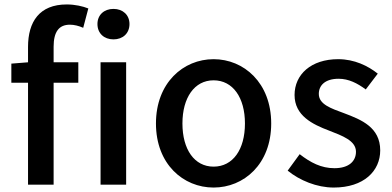

<svg xmlns="http://www.w3.org/2000/svg" viewBox="-20 -830 1764 863"><path d="M106 0H221V-458H332V-550H221V-620C221 -687 245 -719 294 -719C313 -719 334 -714 354 -705L377 -792C352 -802 317 -810 280 -810C157 -810 106 -732 106 -619V-550L31 -544V-458H106ZM432 0H547V-550H432ZM490 -653C532 -653 562 -680 562 -722C562 -763 532 -790 490 -790C448 -790 418 -763 418 -722C418 -680 448 -653 490 -653Z M940 13C1076 13 1199 -92 1199 -275C1199 -458 1076 -564 940 -564C804 -564 681 -458 681 -275C681 -92 804 13 940 13ZM940 -81C854 -81 800 -158 800 -275C800 -391 854 -469 940 -469C1027 -469 1081 -391 1081 -275C1081 -158 1027 -81 940 -81Z M1480 13C1616 13 1689 -62 1689 -154C1689 -258 1604 -292 1527 -321C1467 -343 1413 -361 1413 -408C1413 -446 1441 -476 1502 -476C1547 -476 1586 -456 1624 -428L1678 -499C1634 -534 1573 -564 1500 -564C1378 -564 1304 -495 1304 -403C1304 -310 1385 -271 1459 -243C1518 -220 1580 -198 1580 -148C1580 -106 1549 -74 1483 -74C1424 -74 1376 -99 1327 -137L1273 -63C1327 -19 1404 13 1480 13Z"/></svg>

Font: Noto Sans HK Medium
Style: Regular
Weight: 500
Designer: Ryoko NISHIZUKA 西塚涼子 (kana, bopomofo & ideographs); Paul D. Hunt (Latin, Greek & Cyrillic); Sandoll Communications 산돌커뮤니
Foundry: Adobe
Version: Version 2.002;hotconv 1.0.116;makeotfexe 2.5.65601